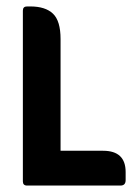

<svg xmlns="http://www.w3.org/2000/svg" viewBox="-20 -576 424 596"><path d="M168 -108H300Q370 -108 370 -42V-17Q370 0 354 0H64Q51 0 51 -13V-543Q51 -556 64 -556H74Q121 -556 144.5 -533.5Q168 -511 168 -455Z"/></svg>

Font: Zain ExtraBold
Style: Regular
Weight: 800
Designer: Zain,Boutros
Foundry: Mobile Telecommunications Company (Zain), 2024
Version: Version 1.50; ttfautohint (v1.8.4)